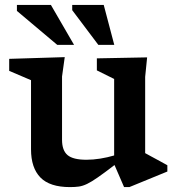

<svg xmlns="http://www.w3.org/2000/svg" viewBox="-20 -752 725 783"><path d="M233 -182Q233 -138.5 255.5 -119.5Q278 -100.5 332.5 -100.5Q359.5 -100.5 389 -105.2Q418.5 -110 445.5 -118V-430L375 -465V-514L580 -518L572 -438.5V-127.5Q578 -124 595.8 -114.5Q613.5 -105 632.8 -94.5Q652 -84 662.5 -78V-52.5L507.5 11H486L447 -79Q405.5 -47 379.2 -28.8Q353 -10.5 335.2 -2Q317.5 6.5 301.8 8.8Q286 11 265.5 11Q183 11 144.8 -28.2Q106.5 -67.5 106.5 -143V-425L17.5 -463V-512L244 -519L233 -440ZM282 -569H213.5L49 -707.5V-732H187.5ZM446 -569H381L274.5 -710.5V-732H403Z"/></svg>

Font: Newsreader Caption Medium
Style: Regular
Weight: 500
Designer: Hugues Gentile
Foundry: Production Type
Version: Version 1.001